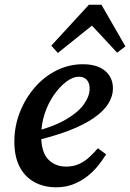

<svg xmlns="http://www.w3.org/2000/svg" viewBox="-20 -782 553 816"><path d="M219 14Q166 14 125.5 -8.5Q85 -31 63 -74Q41 -117 41 -180Q41 -245 64 -304Q87 -363 127 -409.5Q167 -456 220 -482.5Q273 -509 332 -509Q393 -509 426.5 -481Q460 -453 460 -406Q460 -374 441 -342.5Q422 -311 380 -281.5Q338 -252 271.5 -226.5Q205 -201 109 -179L107 -218Q203 -241 258 -273Q313 -305 337 -339.5Q361 -374 361 -405Q361 -429 349 -442.5Q337 -456 315 -456Q290 -456 262 -435Q234 -414 209.5 -379Q185 -344 170 -299Q155 -254 155 -205Q155 -136 184.5 -105Q214 -74 261 -74Q292 -74 316 -85Q340 -96 359.5 -114Q379 -132 396 -152L431 -126Q415 -100 394.5 -75Q374 -50 347.5 -30Q321 -10 289 2Q257 14 219 14ZM478 -558 343 -703H408L226 -557L198 -588L358 -762H411L513 -585Z"/></svg>

Font: Source Serif 4 SemiBold
Style: Italic
Weight: 600
Italic angle: -12°
Designer: Frank Grießhammer
Foundry: Adobe Systems Incorporated
Version: Version 4.004;hotconv 1.0.116;makeotfexe 2.5.65601